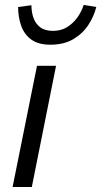

<svg xmlns="http://www.w3.org/2000/svg" viewBox="-20 -750 406 770"><path d="M30.5 0 128.3 -486H204.8L107.6 0ZM181.8 -570.7Q134.2 -570.7 106 -591Q77.7 -611.3 65.2 -645.9Q52.7 -680.4 52.7 -721.9L106 -729Q106 -701.6 114.3 -678.2Q122.6 -654.8 141.4 -640.5Q160.2 -626.2 192.9 -626.2Q225.1 -626.2 249.6 -641.5Q274 -656.8 290.8 -680.7Q307.5 -704.6 315.8 -730.3L366.1 -721.9Q357.1 -685 334.5 -650.3Q311.9 -615.5 274.2 -593.1Q236.5 -570.7 181.8 -570.7Z"/></svg>

Font: Source Sans 3 VF
Style: Italic
Weight: 200
Italic angle: -11°
Designer: Paul D. Hunt
Foundry: Adobe Systems Incorporated
Version: Version 3.042;hotconv 1.0.118;makeotfexe 2.5.65603